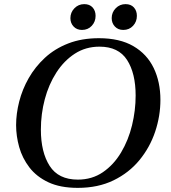

<svg xmlns="http://www.w3.org/2000/svg" viewBox="-20 -896 828 930"><path d="M757 -412Q757 -334 731.5 -258Q706 -182 655.5 -120.5Q605 -59 530 -22.5Q455 14 357 14Q272 14 214.5 -13Q157 -40 122.5 -85Q88 -130 73 -183.5Q58 -237 58 -290Q58 -345 73 -404Q88 -463 119 -517.5Q150 -572 197.5 -616Q245 -660 310.5 -685.5Q376 -711 459 -711Q560 -711 626 -672.5Q692 -634 724.5 -566.5Q757 -499 757 -412ZM637 -433Q637 -541 595.5 -605.5Q554 -670 462 -670Q395 -670 342.5 -636Q290 -602 253 -544.5Q216 -487 197 -415.5Q178 -344 178 -268Q178 -159 220.5 -92.5Q263 -26 357 -26Q426 -26 478.5 -62Q531 -98 566.5 -157.5Q602 -217 619.5 -289Q637 -361 637 -433ZM377 -751Q352 -751 336.5 -767.5Q321 -784 321 -808Q321 -836 340.5 -856Q360 -876 388 -876Q414 -876 428.5 -860Q443 -844 443 -819Q443 -791 424.5 -771Q406 -751 377 -751ZM577 -751Q552 -751 536.5 -767.5Q521 -784 521 -808Q521 -836 540.5 -856Q560 -876 588 -876Q614 -876 628.5 -860Q643 -844 643 -819Q643 -791 624.5 -771Q606 -751 577 -751Z"/></svg>

Font: Tiro Devanagari Hindi
Style: Italic
Weight: 400
Italic angle: -11°
Designer: Devanagari: John Hudson & Fiona Ross, assisted by Paul Hanslow. Latin: John Hudson with Paul Hanslow, assisted by Kaja S
Foundry: Tiro Typeworks Ltd.
Version: Version 1.52